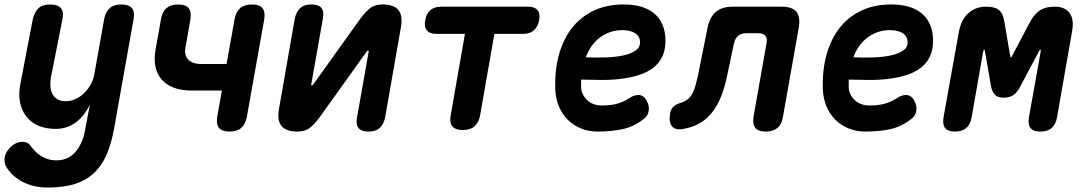

<svg xmlns="http://www.w3.org/2000/svg" viewBox="-56 -580 4876 861"><path d="M326 0 347 -111Q322 -59 283 -30.5Q244 -2 194 -2Q148 -2 114.5 -17Q81 -32 60.5 -59.5Q40 -87 33.5 -123Q27 -159 35 -202L91 -494Q99 -527 117 -543.5Q135 -560 169 -560Q203 -560 217 -543.5Q231 -527 224 -494L172 -231Q169 -212 170 -193Q171 -174 179 -159Q187 -144 201.5 -135Q216 -126 238 -126Q262 -126 284 -136.5Q306 -147 323 -164Q340 -181 351.5 -202.5Q363 -224 367 -247L411 -494Q417 -527 436 -543.5Q455 -560 488 -560Q522 -560 535.5 -543.5Q549 -527 543 -494L455 0Q443 65 422 113.5Q401 162 366.5 195Q332 228 281 244.5Q230 261 158 261Q127 261 100 255Q73 249 49.5 237.5Q26 226 7.5 210Q-11 194 -25 173Q-32 163 -34.5 150.5Q-37 138 -35 126Q-33 113 -25.5 100.5Q-18 88 -7.5 78Q3 68 16.5 62Q30 56 44 56Q55 56 64 59.5Q73 63 79 71Q88 84 99.5 96Q111 108 125 117.5Q139 127 157 133Q175 139 197 139Q221 139 241.5 131Q262 123 278.5 105.5Q295 88 307.5 62Q320 36 326 0Z M973 10Q939 10 926 -6.5Q913 -23 918 -56L939 -174H804Q712 -174 669 -223.5Q626 -273 642 -361L666 -494Q671 -527 690.5 -543.5Q710 -560 743 -560Q777 -560 790 -543.5Q803 -527 798 -494L776 -368Q769 -333 788 -313Q807 -293 847 -293H960L996 -494Q1002 -527 1021 -543.5Q1040 -560 1074 -560Q1108 -560 1121 -543.5Q1134 -527 1129 -494L1051 -56Q1045 -23 1026 -6.5Q1007 10 973 10Z M1195 -91 1266 -497Q1273 -529 1291 -544.5Q1309 -560 1340 -560Q1372 -560 1385 -544.5Q1398 -529 1392 -497L1340 -203Q1339 -200 1339.5 -198.5Q1340 -197 1343 -197Q1345 -197 1346.5 -198.5Q1348 -200 1350 -203L1559 -495Q1581 -525 1602.5 -542.5Q1624 -560 1659 -560Q1710 -560 1730.5 -535Q1751 -510 1742 -459L1671 -53Q1664 -21 1646 -5.5Q1628 10 1597 10Q1565 10 1552 -5.5Q1539 -21 1545 -53L1597 -347Q1598 -350 1597 -351.5Q1596 -353 1594 -353Q1592 -353 1590.5 -351.5Q1589 -350 1587 -347L1378 -55Q1356 -25 1334.5 -7.5Q1313 10 1278 10Q1227 10 1206.5 -15Q1186 -40 1195 -91Z M2029 -428H1901Q1871 -428 1858 -444Q1845 -460 1851 -490Q1856 -519 1874 -534.5Q1892 -550 1922 -550H2312Q2342 -550 2354.5 -534.5Q2367 -519 2362 -490Q2356 -460 2338 -444Q2320 -428 2290 -428H2161L2097 -63Q2091 -30 2072 -13.5Q2053 3 2019 3Q1986 3 1972.5 -13.5Q1959 -30 1965 -63Z M2840 -135Q2856 -110 2853.5 -86.5Q2851 -63 2835 -50Q2790 -13 2739 -1.5Q2688 10 2624 10Q2584 10 2549.5 -4Q2515 -18 2490 -43Q2465 -68 2450.5 -102.5Q2436 -137 2434 -179Q2431 -266 2451 -336.5Q2471 -407 2510.5 -456.5Q2550 -506 2608 -533Q2666 -560 2740 -560Q2828 -560 2876 -521Q2924 -482 2928 -409Q2930 -361 2915 -328.5Q2900 -296 2872 -275Q2844 -254 2806 -242.5Q2768 -231 2725.5 -226Q2683 -221 2637.5 -221.5Q2592 -222 2550 -223V-191Q2550 -172 2558 -156.5Q2566 -141 2578 -130Q2590 -119 2606.5 -113Q2623 -107 2641 -107Q2664 -107 2681 -109Q2698 -111 2713.5 -115.5Q2729 -120 2743.5 -127Q2758 -134 2773 -144Q2789 -154 2808 -154Q2827 -154 2840 -135ZM2571 -323Q2616 -321 2660.5 -322.5Q2705 -324 2739.5 -331.5Q2774 -339 2795 -354Q2816 -369 2814 -395Q2813 -407 2807 -416.5Q2801 -426 2791 -432Q2781 -438 2766.5 -441.5Q2752 -445 2735 -445Q2708 -445 2683 -437Q2658 -429 2636.5 -413.5Q2615 -398 2598.5 -375.5Q2582 -353 2571 -323Z M3117 -456Q3127 -504 3154.5 -527Q3182 -550 3230 -550H3449Q3497 -550 3515.5 -527Q3534 -504 3526 -456L3455 -56Q3450 -23 3430.5 -6.5Q3411 10 3378 10Q3344 10 3331 -6.5Q3318 -23 3323 -56L3381 -384Q3386 -408 3376.5 -419.5Q3367 -431 3343 -431H3291Q3267 -431 3253.5 -419Q3240 -407 3235 -384L3204 -237Q3194 -189 3178.5 -149.5Q3163 -110 3140.5 -80Q3118 -50 3087 -30.5Q3056 -11 3014 -3Q2975 6 2958.5 -12.5Q2942 -31 2949 -72Q2953 -92 2964.5 -102.5Q2976 -113 3000 -120Q3018 -126 3030 -136.5Q3042 -147 3050 -162.5Q3058 -178 3063 -197Q3068 -216 3073 -237Z M4040 -135Q4056 -110 4053.5 -86.5Q4051 -63 4035 -50Q3990 -13 3939 -1.5Q3888 10 3824 10Q3784 10 3749.5 -4Q3715 -18 3690 -43Q3665 -68 3650.5 -102.5Q3636 -137 3634 -179Q3631 -266 3651 -336.5Q3671 -407 3710.5 -456.5Q3750 -506 3808 -533Q3866 -560 3940 -560Q4028 -560 4076 -521Q4124 -482 4128 -409Q4130 -361 4115 -328.5Q4100 -296 4072 -275Q4044 -254 4006 -242.5Q3968 -231 3925.5 -226Q3883 -221 3837.5 -221.5Q3792 -222 3750 -223V-191Q3750 -172 3758 -156.5Q3766 -141 3778 -130Q3790 -119 3806.5 -113Q3823 -107 3841 -107Q3864 -107 3881 -109Q3898 -111 3913.5 -115.5Q3929 -120 3943.5 -127Q3958 -134 3973 -144Q3989 -154 4008 -154Q4027 -154 4040 -135ZM3771 -323Q3816 -321 3860.5 -322.5Q3905 -324 3939.5 -331.5Q3974 -339 3995 -354Q4016 -369 4014 -395Q4013 -407 4007 -416.5Q4001 -426 3991 -432Q3981 -438 3966.5 -441.5Q3952 -445 3935 -445Q3908 -445 3883 -437Q3858 -429 3836.5 -413.5Q3815 -398 3798.5 -375.5Q3782 -353 3771 -323Z M4684 -53Q4678 -21 4659.5 -5.5Q4641 10 4609.5 10Q4578 10 4565.5 -5.5Q4553 -21 4558 -53L4610 -344Q4612 -357 4610 -358Q4607 -358 4600 -344L4520 -194Q4508 -168 4490 -155Q4472 -142 4445 -142Q4418 -142 4405.5 -155Q4393 -168 4388 -194L4362 -344Q4360 -357 4357.5 -357.5Q4355 -358 4352 -344L4301 -53Q4295 -21 4276.5 -5.5Q4258 10 4226.5 10Q4195 10 4182.5 -5.5Q4170 -21 4175 -53L4243 -432Q4253 -491 4286 -520.5Q4319 -550 4365 -550Q4388 -550 4403 -545.5Q4418 -541 4427.5 -531.5Q4437 -522 4441.5 -508.5Q4446 -495 4449 -476L4471 -347Q4476 -321 4477 -321Q4477 -321 4477 -321Q4479 -321 4492 -347L4560 -476Q4579 -513 4604.5 -531.5Q4630 -550 4675 -550Q4719 -550 4740.5 -521.5Q4762 -493 4751 -436Z"/></svg>

Font: Maple Mono
Style: Bold Italic
Weight: 700
Italic angle: -10°
Monospace: yes
Designer: subframe7536
Version: Version 7.000